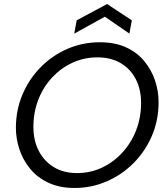

<svg xmlns="http://www.w3.org/2000/svg" viewBox="-20 -922 830 954"><path d="M351 12Q275 12 219.5 -14.5Q164 -41 128.5 -85Q93 -129 76 -181.5Q59 -234 59 -286Q59 -375 91.5 -452Q124 -529 181.5 -587.5Q239 -646 314.5 -679Q390 -712 476 -712Q552 -712 607 -686.5Q662 -661 697.5 -617.5Q733 -574 750.5 -521.5Q768 -469 768 -415Q768 -324 734.5 -246.5Q701 -169 643 -111Q585 -53 509.5 -20.5Q434 12 351 12ZM363 -62Q429 -62 486.5 -89Q544 -116 588 -164Q632 -212 656.5 -275Q681 -338 681 -411Q681 -478 654.5 -529Q628 -580 579.5 -608.5Q531 -637 464 -637Q398 -637 340.5 -610.5Q283 -584 239 -537Q195 -490 170.5 -427Q146 -364 146 -291Q146 -224 172.5 -172.5Q199 -121 247.5 -91.5Q296 -62 363 -62ZM349 -755 361 -821 512 -902 635 -821 623 -755 501 -839Z"/></svg>

Font: Rethink Sans
Style: Italic
Weight: 400
Italic angle: -10°
Designer: The Rethink Sans project authors (Hans Thiessen). DM Sans designed by Colophon Foundry.
Foundry: Rethink Communications LLC
Version: Version 1.001